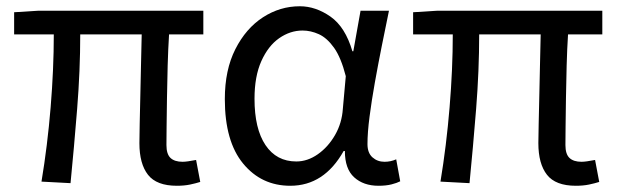

<svg xmlns="http://www.w3.org/2000/svg" viewBox="-20 -577 1961 610"><path d="M542 13.2Q477.5 13.2 450.2 -21.7Q422.9 -56.6 422.9 -122.1Q422.9 -143.6 423.8 -182.9Q424.8 -222.2 425.8 -271.2Q426.8 -320.3 428 -371.6Q429.2 -422.9 430.2 -467.8H234.9Q234.9 -353 225.1 -231Q215.3 -108.9 204.1 4.9L111.8 0Q130.9 -114.7 140.9 -236.3Q150.9 -357.9 150.9 -467.8H24.9V-538.1L103 -543H626V-467.8H517.1Q514.2 -421.4 512.7 -368.7Q511.2 -315.9 510.5 -265.4Q509.8 -214.8 509.3 -175.3Q508.8 -135.7 508.8 -116.2Q508.8 -87.4 521.7 -75.2Q534.7 -63 560.1 -63Q573.2 -63 603 -68.8L616.2 1Q602.5 5.4 584 9.3Q565.4 13.2 542 13.2Z M902.3 13.2Q810.5 13.2 752.4 -57.4Q694.3 -127.9 694.3 -262.2Q694.3 -355 727.8 -420.9Q761.2 -486.8 815.4 -522Q869.6 -557.1 932.6 -557.1Q982.9 -557.1 1030 -524.2Q1077.1 -491.2 1099.6 -414.1H1102.5L1125.5 -543H1215.8Q1204.6 -489.3 1192.9 -430.7Q1181.2 -372.1 1170.9 -314.5Q1160.6 -256.8 1154.1 -206.5Q1147.5 -156.2 1147.5 -119.1Q1147.5 -91.3 1163.3 -77.1Q1179.2 -63 1201.7 -63Q1221.2 -63 1238.8 -70.8L1251.5 -1Q1241.2 4.4 1223.9 8.8Q1206.5 13.2 1182.6 13.2Q1134.8 13.2 1105.2 -13.7Q1075.7 -40.5 1075.7 -97.2H1071.8Q1009.8 13.2 902.3 13.2ZM921.4 -64Q957 -64 989.7 -86.9Q1022.5 -109.9 1044.4 -147.9Q1066.4 -186 1069.3 -231.9L1078.6 -335Q1063.5 -394 1041.3 -425.3Q1019 -456.5 993.2 -468.3Q967.3 -480 941.4 -480Q901.9 -480 866.9 -455.6Q832 -431.2 810.3 -382.8Q788.6 -334.5 788.6 -263.2Q788.6 -168 823.5 -116Q858.4 -64 921.4 -64Z M1809.6 13.2Q1745.1 13.2 1717.8 -21.7Q1690.4 -56.6 1690.4 -122.1Q1690.4 -143.6 1691.4 -182.9Q1692.4 -222.2 1693.4 -271.2Q1694.3 -320.3 1695.6 -371.6Q1696.8 -422.9 1697.8 -467.8H1502.4Q1502.4 -353 1492.7 -231Q1482.9 -108.9 1471.7 4.9L1379.4 0Q1398.4 -114.7 1408.4 -236.3Q1418.5 -357.9 1418.5 -467.8H1292.5V-538.1L1370.6 -543H1893.6V-467.8H1784.7Q1781.7 -421.4 1780.3 -368.7Q1778.8 -315.9 1778.1 -265.4Q1777.3 -214.8 1776.9 -175.3Q1776.4 -135.7 1776.4 -116.2Q1776.4 -87.4 1789.3 -75.2Q1802.2 -63 1827.6 -63Q1840.8 -63 1870.6 -68.8L1883.8 1Q1870.1 5.4 1851.6 9.3Q1833 13.2 1809.6 13.2Z"/></svg>

Font: Source Han Sans CN
Style: Regular
Weight: 400
Designer: Ryoko NISHIZUKA  (kana, bopomofo & ideographs); Paul D. Hunt (Latin, Greek & Cyrillic); Sandoll Communications , Soo-you
Foundry: Adobe
Version: Version 2.004;hotconv 1.0.118;makeotfexe 2.5.65603